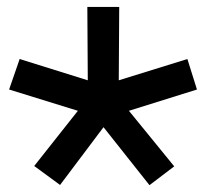

<svg xmlns="http://www.w3.org/2000/svg" viewBox="-20 -929 596 554"><path d="M232 -909H324L322.7 -697.3L520.7 -758.7L548.3 -670.7L352 -609.3L482.7 -449L411.3 -394.7L278.7 -562L153.3 -395.3L78.7 -450L204.7 -609.3L6.3 -670.7L36.7 -758.7L233.3 -697.3Z"/></svg>

Font: Matangi Light
Style: Regular
Weight: 300
Designer: Prashant Pant
Foundry: The Graphic Ant
Version: Version 3.002